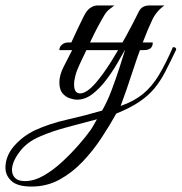

<svg xmlns="http://www.w3.org/2000/svg" viewBox="-195 -366 667 705"><path d="M-79 319Q-131 319 -153 298.5Q-175 278 -175 250Q-175 207 -143.5 170.5Q-112 134 -66 112Q-14 88 52.5 73Q119 58 180 40Q199 7 215 -35.5Q231 -78 244 -118.5Q257 -159 265 -185Q253 -163 234.5 -131.5Q216 -100 193 -70Q170 -40 143.5 -20Q117 0 88 0Q77 0 61.5 -5Q46 -10 34.5 -23.5Q23 -37 23 -64Q23 -90 39 -121.5Q55 -153 71 -184Q66 -184 62.5 -185Q59 -186 59 -193Q62 -199 71 -219Q80 -239 91.5 -263Q103 -287 112 -305Q123 -328 136.5 -337Q150 -346 163 -346H225Q218 -340 207.5 -332.5Q197 -325 188 -310Q161 -264 141 -221.5Q121 -179 98 -131Q87 -108 82 -89Q77 -70 77 -56Q77 -23 99 -23Q123 -23 157 -62Q185 -95 213.5 -140.5Q242 -186 268.5 -234.5Q295 -283 315 -324Q326 -346 354 -346H409Q380 -326 364.5 -294Q349 -262 330 -212Q309 -157 290 -98Q271 -39 248 23Q297 6 330 -21Q363 -48 388.5 -90.5Q414 -133 440 -193Q452 -193 452 -184Q430 -138 412 -103Q394 -68 372 -41.5Q350 -15 317 7.5Q284 30 232 51Q208 94 177.5 140.5Q147 187 108.5 227.5Q70 268 23.5 293.5Q-23 319 -79 319ZM-103 299Q-70 299 -35 279Q0 259 33 228.5Q66 198 93.5 166.5Q121 135 138 111Q143 104 149 93Q155 82 161 72Q112 85 53.5 100.5Q-5 116 -48 135Q-96 155 -123.5 192Q-151 229 -151 258Q-151 276 -139.5 287.5Q-128 299 -103 299ZM23 -182Q23 -194 32.5 -202Q42 -210 55 -210H366Q366 -182 334 -182Z"/></svg>

Font: Great Vibes
Style: Regular
Weight: 400
Designer: Robert E. Leuschke, Viktoriya Grabowska, Viviana Monsalve, Eben Sorkin
Foundry: Robert E. Leuschke
Version: Version 1.103; ttfautohint (v1.8.4.7-5d5b)